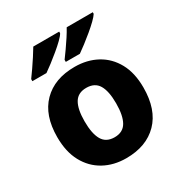

<svg xmlns="http://www.w3.org/2000/svg" viewBox="-179 -898 986 1040"><g transform="rotate(-30 313.5 -378.0)"><path d="M583 -276Q583 -138 510.5 -64Q438 10 312 10Q234 10 173.5 -23.5Q113 -57 78.5 -120.5Q44 -184 44 -276Q44 -412 116.5 -485.5Q189 -559 315 -559Q393 -559 453.5 -526Q514 -493 548.5 -430Q583 -367 583 -276ZM215 -276Q215 -199 238 -159.5Q261 -120 314 -120Q366 -120 389 -159.5Q412 -199 412 -276Q412 -352 389 -390.5Q366 -429 313 -429Q261 -429 238 -390.5Q215 -352 215 -276ZM549 -756Q541 -743 520.5 -723Q500 -703 473.5 -681Q447 -659 421 -639Q395 -619 376 -606H288V-619Q302 -638 320.5 -664Q339 -690 356.5 -717Q374 -744 386 -766H549ZM339 -756Q332 -743 311.5 -723Q291 -703 264.5 -681Q238 -659 212 -639Q186 -619 167 -606H79V-619Q93 -638 111 -664Q129 -690 146.5 -717Q164 -744 177 -766H339Z"/></g></svg>

Font: Noto Sans Gurmukhi UI ExtraBold
Style: Regular
Weight: 800
Designer: Jelle Bosma - Monotype Design Team
Foundry: Monotype Imaging Inc.
Version: Version 2.004; ttfautohint (v1.8.4.7-5d5b)